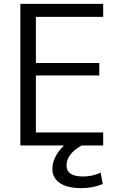

<svg xmlns="http://www.w3.org/2000/svg" viewBox="-20 -750 627 990"><path d="M499 140 510 199Q458 220 401 220Q324 220 287 192.5Q250 165 250 122Q250 59 310 0H85V-730H512V-663H165V-425H492V-361H165V-67H512V0H401Q323 44 323 103Q323 160 408 160Q457 160 499 140Z"/></svg>

Font: Mplus 1p
Style: Regular
Weight: 400
Version: Version 1.061